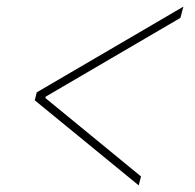

<svg xmlns="http://www.w3.org/2000/svg" viewBox="-20 -587 590 580"><path d="M85 -284 91 -308 534 -567 525 -533 118 -295 117 -291 406 -54 399 -27Z"/></svg>

Font: IBM Plex Serif ExtraLight
Style: Italic
Weight: 200
Italic angle: -14°
Designer: Mike Abbink, Paul van der Laan, Pieter van Rosmalen
Foundry: Bold Monday
Version: Version 2.5